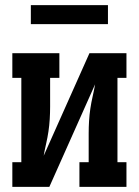

<svg xmlns="http://www.w3.org/2000/svg" viewBox="-20 -727 540 747"><path d="M28 0V-96H63V-424H28V-520H211V-424H175V-312Q175 -288 173.5 -263.5Q172 -239 168.5 -215.5Q165 -192 159.5 -168Q154 -144 150 -121L328 -520H472V-424H437V-96H472V0H289V-96H325V-208Q325 -232 326.5 -256.5Q328 -281 331.5 -304.5Q335 -328 340.5 -352Q346 -376 350 -399L172 0ZM100 -633V-707H400V-633Z"/></svg>

Font: Iosevka Curly Slab
Style: Bold
Weight: 700
Monospace: yes
Designer: Belleve Invis
Foundry: Belleve Invis
Version: Version 22.1.2; ttfautohint (v1.8.4)